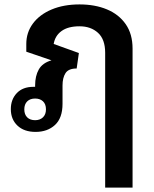

<svg xmlns="http://www.w3.org/2000/svg" viewBox="-20 -589 698 869"><path d="M456 260V-350Q456 -411 423.5 -440.5Q391 -470 340 -470Q288 -470 258.5 -448.5Q229 -427 223 -390L337 -349L327 -279Q290 -279 276.5 -258Q263 -237 263 -202V-119Q263 -55 229 -23.5Q195 8 141 8Q89 8 59 -20.5Q29 -49 29 -95Q29 -139 56 -167.5Q83 -196 131 -196Q135 -196 139 -196V-203Q139 -245 155.5 -274.5Q172 -304 213 -316L99 -355V-390Q99 -442 129 -482.5Q159 -523 213.5 -546Q268 -569 340 -569Q410 -569 464 -546.5Q518 -524 549 -479.5Q580 -435 580 -369V260ZM139 -45Q161 -45 174.5 -58Q188 -71 188 -94Q188 -118 174.5 -130.5Q161 -143 139 -143Q116 -143 103 -130Q90 -117 90 -94Q90 -71 103 -58Q116 -45 139 -45Z"/></svg>

Font: Noto Sans Thai Looped SemiBold
Style: Regular
Weight: 600
Designer: Sasikarn Vongin, Ben Mitchell
Foundry: The Fontpad Ltd
Version: Version 1.001; ttfautohint (v1.8.4.7-5d5b)